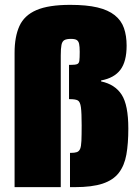

<svg xmlns="http://www.w3.org/2000/svg" viewBox="-20 -770 575 790"><path d="M40 0V-553Q40 -619 60 -663Q80 -707 130 -728.5Q180 -750 269 -750Q336 -750 380.5 -739.5Q425 -729 452 -707.5Q479 -686 490 -654.5Q501 -623 501 -582Q501 -517 475.5 -483Q450 -449 396 -439V-435Q453 -423 480.5 -380.5Q508 -338 508 -241Q508 -179 500 -134Q492 -89 469 -59Q446 -29 402.5 -14.5Q359 0 288 0H268V-141H272Q287 -141 296 -144Q305 -147 309.5 -157Q314 -167 315 -190.5Q316 -214 316 -254Q316 -305 313 -328Q310 -351 300.5 -356.5Q291 -362 269 -362H264V-503H269Q289 -503 297 -506Q305 -509 306.5 -520Q308 -531 308 -557Q308 -578 305.5 -589.5Q303 -601 295.5 -605.5Q288 -610 272 -610Q254 -610 245 -605Q236 -600 233 -585.5Q230 -571 230 -542V0Z"/></svg>

Font: Saira SemiCondensed Black
Style: Regular
Weight: 900
Width: 4
Designer: Hector Gatti with collaboration of the Omnibus-Type team
Foundry: Omnibus-Type
Version: Version 1.101